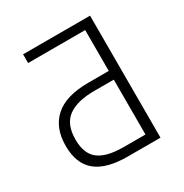

<svg xmlns="http://www.w3.org/2000/svg" viewBox="-166 -843 931 973"><g transform="rotate(-30 300.0 -357.0)"><path d="M495 0H304Q179 0 118.5 -50Q58 -100 58 -204Q58 -309 122 -366.5Q186 -424 317 -424H437V-663H103V-714H495ZM437 -373H323Q222 -373 169.5 -334.5Q117 -296 117 -206Q117 -124 163.5 -88Q210 -52 310 -52H437Z"/></g></svg>

Font: Noto Sans Mono UI Light
Style: Regular
Weight: 300
Monospace: yes
Designer: Monotype Design team
Foundry: Monotype Imaging Inc.
Version: Version 1.000